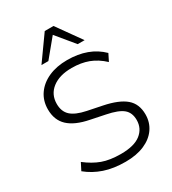

<svg xmlns="http://www.w3.org/2000/svg" viewBox="-222 -1053 1058 1179"><g transform="rotate(-30 306.5 -464.0)"><path d="M316 8Q231 8 166 -14Q101 -36 50 -78L76 -129Q130 -87 183.5 -67.5Q237 -48 315 -48Q409 -48 455.5 -84.5Q502 -121 502 -181Q502 -233 469 -260.5Q436 -288 356 -304L254 -325Q157 -344 109.5 -388.5Q62 -433 62 -509Q62 -570 94 -616Q126 -662 183 -687.5Q240 -713 315 -713Q467 -713 557 -624L532 -574Q485 -618 433 -637.5Q381 -657 315 -657Q228 -657 177 -617.5Q126 -578 126 -511Q126 -457 158.5 -427Q191 -397 264 -382L367 -361Q470 -340 518 -299Q566 -258 566 -184Q566 -127 535.5 -83.5Q505 -40 449 -16Q393 8 316 8ZM164 -765 286 -936H348L470 -765H421L317 -891L213 -765Z"/></g></svg>

Font: Mulish Light
Style: Regular
Weight: 300
Designer: Vernon Adams
Foundry: Vernon Adams
Version: Version 3.603; ttfautohint (v1.8.3)